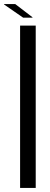

<svg xmlns="http://www.w3.org/2000/svg" viewBox="-48 -926 247 946"><path d="M51 0V-800H128V0ZM-28 -904V-906H27L112 -841V-839H66Z"/></svg>

Font: Big Shoulders Display Medium
Style: Regular
Weight: 500
Designer: Patric King
Foundry: XO Type Co
Version: Version 1.000; ttfautohint (v1.8.2)